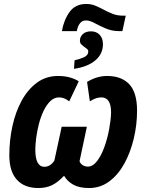

<svg xmlns="http://www.w3.org/2000/svg" viewBox="-20 -938 737 968"><path d="M292 -781Q302 -838 331 -878Q360 -918 415 -918Q440 -918 461.5 -909Q483 -900 504 -888.5Q525 -877 548.5 -868Q572 -859 601 -859H614L597 -781H582Q544 -781 513 -794.5Q482 -808 457 -821.5Q432 -835 413 -835Q378 -835 367 -781ZM356 -634Q380 -639 402.5 -649Q425 -659 425 -678Q425 -687 418 -692Q411 -697 403 -703Q396 -708 389.5 -714.5Q383 -721 383 -734Q383 -752 397.5 -766Q412 -780 439 -780Q466 -780 482.5 -762.5Q499 -745 499 -715Q499 -666 460.5 -633.5Q422 -601 353 -591ZM173 10Q103 10 65 -32Q27 -74 27 -155Q27 -230 42.5 -301.5Q58 -373 89 -430Q120 -487 166 -521Q212 -555 273 -555Q306 -555 332.5 -547.5Q359 -540 377 -528L329 -427Q315 -438 302.5 -442.5Q290 -447 278 -447Q253 -447 233.5 -428Q214 -409 199.5 -378.5Q185 -348 176 -312.5Q167 -277 162.5 -243Q158 -209 158 -184Q158 -97 204 -97Q233 -97 254 -128L291 -299H418L381 -125Q386 -112 397.5 -105Q409 -98 423 -98Q448 -98 469.5 -126Q491 -154 506.5 -197.5Q522 -241 530.5 -287.5Q539 -334 540 -371Q540 -447 491 -447Q479 -447 465.5 -443Q452 -439 433 -427L419 -525Q444 -540 469 -547.5Q494 -555 520 -555Q592 -555 631.5 -513.5Q671 -472 671 -380Q671 -309 654.5 -239.5Q638 -170 607 -113.5Q576 -57 531 -23.5Q486 10 429 10Q379 10 348.5 -7.5Q318 -25 303 -52Q272 -19 242.5 -4.5Q213 10 173 10Z"/></svg>

Font: Noto Sans Condensed
Style: Bold Italic
Weight: 700
Width: 3
Italic angle: -12°
Designer: Monotype Design Team
Foundry: Monotype Imaging Inc.
Version: Version 2.013; ttfautohint (v1.8.4.7-5d5b)